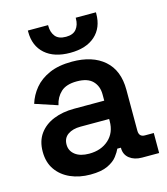

<svg xmlns="http://www.w3.org/2000/svg" viewBox="-107 -782 767 880"><g transform="rotate(-15 276.5 -342.0)"><path d="M29 -144Q29 -194 53.5 -228Q78 -262 121 -279.5Q164 -297 219 -297H362V-327Q362 -366 338 -390.5Q314 -415 263 -415Q213 -415 187.5 -391.5Q162 -368 154 -331L48 -366Q60 -405 86.5 -437Q113 -469 157 -488.5Q201 -508 265 -508Q362 -508 417.5 -459.5Q473 -411 473 -319V-125Q473 -95 501 -95H543V0H462Q426 0 403 -18Q380 -36 380 -67V-69H363Q357 -55 342 -35Q327 -15 296.5 -0.5Q266 14 214 14Q162 14 120 -4.5Q78 -23 53.5 -58Q29 -93 29 -144ZM362 -200V-210H226Q189 -210 166 -194Q143 -178 143 -147Q143 -117 167 -98.5Q191 -80 233 -80Q290 -80 326 -112.5Q362 -145 362 -200ZM107 -692V-698H203V-694Q203 -664 218.5 -644.5Q234 -625 269 -625Q303 -625 318.5 -644.5Q334 -664 334 -694V-698H430V-692Q430 -625 387.5 -587Q345 -549 269 -549Q193 -549 150 -587Q107 -625 107 -692Z"/></g></svg>

Font: Space Grotesk Frontify SemiBold
Style: Regular
Weight: 600
Designer: Florian Karsten
Version: Version 2.000